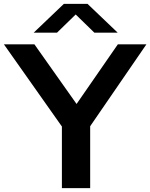

<svg xmlns="http://www.w3.org/2000/svg" viewBox="-40 -968 774 988"><path d="M278.5 0V-317L-20 -740H137L354 -433L566.5 -740H713.5L424 -318.5V0ZM133.5 -800 288.5 -948H410.5L565.5 -800H445.5L349.5 -893.5L253.5 -800Z"/></svg>

Font: Encode Sans Expanded Expanded SemiBold
Style: Regular
Weight: 600
Width: 7
Designer: Multiple Designers
Foundry: Impallari Type
Version: Version 3.000; ttfautohint (v1.8.3) -l 8 -r 50 -G 200 -x 14 